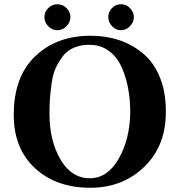

<svg xmlns="http://www.w3.org/2000/svg" viewBox="-20 -875 850 908"><path d="M492 -794Q492 -819 509.5 -837Q527 -855 552 -855Q577 -855 595 -836.5Q613 -818 613 -794Q613 -770 594.5 -751Q576 -732 552 -732Q528 -732 510 -751Q492 -770 492 -794ZM252 -732Q227 -732 208.5 -750.5Q190 -769 190 -794Q190 -819 208.5 -837Q227 -855 252 -855Q277 -855 295 -836.5Q313 -818 313 -794Q313 -770 294.5 -751Q276 -732 252 -732ZM764 -332Q761 -180 659.5 -83.5Q558 13 407 13Q246 13 145.5 -79.5Q45 -172 45 -332Q45 -512 146.5 -609Q248 -706 408 -706Q481 -706 544 -685Q607 -664 658.5 -620.5Q710 -577 738.5 -503Q767 -429 764 -332ZM596 -344Q596 -403 586 -457Q576 -511 555 -558Q534 -605 496 -633.5Q458 -662 407 -663Q365 -664 332 -650.5Q299 -637 279 -611.5Q259 -586 245 -556.5Q231 -527 225 -486.5Q219 -446 216.5 -412.5Q214 -379 214 -337Q214 -209 266.5 -120Q319 -31 407 -32Q489 -33 541.5 -124.5Q594 -216 596 -344Z"/></svg>

Font: GFS Artemisia
Style: Bold
Weight: 700
Designer: Designed by Takis Katsoulidis.
Foundry: Designed by Takis Katsoulidis.
Version: Version 1.0